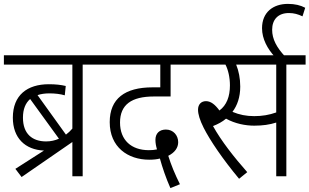

<svg xmlns="http://www.w3.org/2000/svg" viewBox="-20 -906 1591 987"><path d="M59 -38 91 4 352 -176V0H405V-574H504V-622H0V-574H352V-245C342 -233 331 -223 319 -214L173 -417C190 -423 211 -426 234 -426C262 -426 289 -423 313 -416L318 -464C293 -470 266 -473 231 -473C120 -473 46 -417 46 -301C46 -197 109 -136 206 -132ZM98 -301C98 -345 111 -376 135 -397L283 -193C263 -184 241 -179 217 -179C147 -179 98 -217 98 -301Z M856 61 905 41C879 -11 860 -57 845 -105C879 -122 896 -147 896 -175C896 -210 871 -240 833 -240C799 -240 779 -220 779 -187C779 -171 782 -155 787 -138C774 -135 760 -134 745 -134C655 -134 597 -186 597 -276C597 -368 656 -410 771 -410H857V-574H963V-622H490V-574H804V-457H764C622 -457 544 -399 544 -278C544 -150 637 -85 747 -85C769 -85 787 -87 802 -91C815 -44 833 9 856 61Z M1209 13 1251 -21C1183 -98 1117 -182 1075 -258C1101 -268 1123 -280 1142 -296C1189 -270 1242 -260 1287 -260C1330 -260 1366 -265 1400 -276V0H1452V-574H1551V-622H955V-574H1139C1153 -547 1162 -508 1162 -467C1162 -410 1145 -365 1108 -338C1086 -368 1064 -386 1039 -386C1014 -386 998 -369 998 -342C998 -319 1007 -289 1027 -249C1060 -184 1124 -89 1209 13ZM1287 -309C1246 -309 1211 -316 1175 -331C1200 -364 1215 -407 1215 -461C1215 -504 1207 -542 1194 -574H1400V-328C1364 -315 1327 -309 1287 -309Z M1392 -615H1446C1402 -662 1379 -705 1379 -753C1379 -805 1409 -839 1465 -839C1491 -839 1512 -833 1535 -822L1549 -866C1525 -879 1496 -886 1460 -886C1384 -886 1327 -843 1327 -761C1327 -705 1356 -654 1392 -615Z"/></svg>

Font: Noto Sans Devanagari SemiCondensed Light
Style: Regular
Weight: 300
Width: 4
Designer: Jelle Bosma - Monotype Design Team
Foundry: Monotype Imaging Inc.
Version: Version 2.004